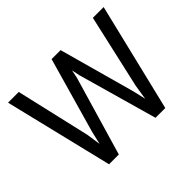

<svg xmlns="http://www.w3.org/2000/svg" viewBox="-150 -949 1187 1187"><g transform="rotate(-45 443.5 -355.5)"><path d="M269.5 -214.8 410.6 -710.9H489.3L626.5 -214.8L646.5 -128.4L661.6 -225.1L771.5 -710.9H865.7L693.8 0H608.4L461.9 -518.1L450.7 -572.3L439.5 -518.1L287.6 0H202.1L29.8 -710.9H123.5L235.8 -224.6L250 -130.4Z"/></g></svg>

Font: Vazirmatn RD UI
Style: Regular
Weight: 400
Designer: Saber Rastikerdar
Foundry: Saber Rastikerdar
Version: Version 33.003